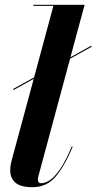

<svg xmlns="http://www.w3.org/2000/svg" viewBox="-20 -770 401 800"><path d="M283 -158.5Q248 -75.5 210.8 -32.8Q173.5 10 114.5 10Q66 10 44.2 -9Q22.5 -28 22.5 -60Q22.5 -74 25.2 -86.8Q28 -99.5 30 -107L120.5 -441.5L36 -394.5V-400L122 -447.5L202.5 -745.5H119V-750H332.5L273.5 -531.5L361 -580V-574.5L272 -525.5L140 -36Q138 -28 138 -20.5Q138 -6.5 151.5 -6.5Q167.5 -6.5 187 -18.8Q206.5 -31 229.5 -64Q252.5 -97 279 -159.5Z"/></svg>

Font: Bodoni* 36pt
Style: Bold Italic
Weight: 700
Italic angle: -13°
Version: Version 2.3